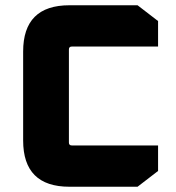

<svg xmlns="http://www.w3.org/2000/svg" viewBox="-20 -710 671 730"><path d="M68 -176V-514Q68 -690 244 -690H503L581 -630V-533H253Q242 -533 242 -522V-168Q242 -157 253 -157H581V-60L503 0H244Q68 0 68 -176Z"/></svg>

Font: Oxanium ExtraLight ExtraBold
Style: Regular
Weight: 800
Version: Version 2.000